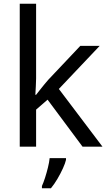

<svg xmlns="http://www.w3.org/2000/svg" viewBox="-20 -780 574 1021"><path d="M172 -363Q172 -347 170.5 -321Q169 -295 168 -276H172Q178 -284 190 -299Q202 -314 214.5 -329.5Q227 -345 236 -355L407 -536H510L293 -307L525 0H419L233 -250L172 -197V0H85V-760H172ZM331 70Q327 88 314.5 115.5Q302 143 285.5 171Q269 199 251 221H203V209Q211 192 219.5 165.5Q228 139 235 110.5Q242 82 244 61H331Z"/></svg>

Font: Noto Sans Takri
Style: Regular
Weight: 400
Designer: Monotype Design Team
Foundry: Monotype Imaging Inc.
Version: Version 2.003; ttfautohint (v1.8.4.7-5d5b)